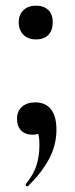

<svg xmlns="http://www.w3.org/2000/svg" viewBox="-20 -467 266 677"><path d="M179 -9Q179 44 153.5 92.5Q128 141 79 189Q78 190 76 190Q73 190 71.5 187.5Q70 185 71 182Q98 149 108.5 116.5Q119 84 119 44Q119 16 114 2.5Q109 -11 98 -20L135 -27Q136 -10 125 -1Q114 8 95 8Q69 8 54.5 -7Q40 -22 40 -48Q40 -75 57.5 -90.5Q75 -106 105 -106Q140 -106 159.5 -82Q179 -58 179 -9ZM46 -389Q46 -415 62.5 -431Q79 -447 107 -447Q135 -447 150.5 -431.5Q166 -416 166 -389Q166 -360 150.5 -344Q135 -328 107 -328Q79 -328 62.5 -344.5Q46 -361 46 -389Z"/></svg>

Font: Cormorant SC
Style: Bold
Weight: 700
Designer: Christian Thalmann (Catharsis Fonts)
Foundry: Catharsis Fonts
Version: Version 4.000